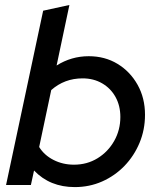

<svg xmlns="http://www.w3.org/2000/svg" viewBox="-20 -743 637 771"><path d="M280.3 8.3Q180.3 8.3 116.7 -58.3L104 0H4.3L153.3 -700L258.7 -723L207.3 -480Q266.7 -517.3 336.3 -517.3Q401.3 -517.3 452 -486.5Q502.7 -455.7 532.5 -402.5Q562.3 -349.3 562.3 -282Q562.3 -222 540.3 -169.3Q518.3 -116.7 479.8 -76.8Q441.3 -37 390.2 -14.3Q339 8.3 280.3 8.3ZM277 -81.7Q329.7 -81.7 371.7 -107.5Q413.7 -133.3 438.5 -177Q463.3 -220.7 463.3 -273.3Q463.3 -318.3 444 -353.3Q424.7 -388.3 390.2 -408.3Q355.7 -428.3 311.7 -428.3Q239 -428.3 185.7 -381.3L137.3 -152.7Q157.3 -120 194.8 -100.8Q232.3 -81.7 277 -81.7Z"/></svg>

Font: Red Hat Display VF
Style: Italic
Weight: 300
Italic angle: -12°
Designer: Pentagram, MCKL
Foundry: Pentagram, MCKL
Version: Version 1.010